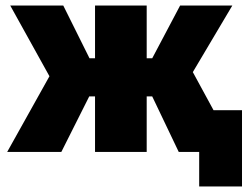

<svg xmlns="http://www.w3.org/2000/svg" viewBox="-20 -550 913 695"><path d="M856 125H701V0H627L531 -201H511V0H324V-201H303L202 0H6L159 -274L17 -530H209L304 -339H324V-530H511V-339H531L632 -530H821L678 -289L753 -151H856Z"/></svg>

Font: Golos Text ExtraBold
Style: Regular
Weight: 800
Designer: A.Korolkova, Vitaly Kuzmin
Foundry: ParaType Ltd
Version: Version 2.004